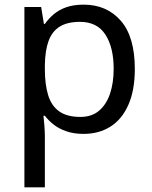

<svg xmlns="http://www.w3.org/2000/svg" viewBox="-20 -566 655 826"><path d="M340 -546Q439 -546 499.5 -477Q560 -408 560 -269Q560 -178 532.5 -115.5Q505 -53 455.5 -21.5Q406 10 339 10Q298 10 266 -1Q234 -12 211.5 -29.5Q189 -47 173 -68H167Q169 -51 171 -25Q173 1 173 20V240H85V-536H157L169 -463H173Q189 -486 211.5 -505Q234 -524 265.5 -535Q297 -546 340 -546ZM324 -472Q270 -472 237 -451.5Q204 -431 189 -390Q174 -349 173 -286V-269Q173 -203 187 -157Q201 -111 234.5 -87Q268 -63 326 -63Q375 -63 406.5 -90Q438 -117 453.5 -163.5Q469 -210 469 -270Q469 -362 433.5 -417Q398 -472 324 -472Z"/></svg>

Font: uoriya05
Style: Book
Weight: 400
Designer: Jelle Bosma - Monotype Design Team
Foundry: Monotype Imaging Inc.
Version: Version 2.003